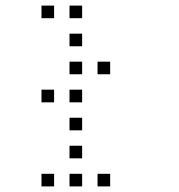

<svg xmlns="http://www.w3.org/2000/svg" viewBox="-20 -693 640 685"><path d="M129 -673Q128 -673 128 -673Q128 -673 128 -672V-629Q128 -628 128 -628Q128 -628 129 -628H172Q173 -628 173 -628Q173 -628 173 -629V-672Q173 -673 173 -673Q173 -673 172 -673ZM229 -673Q228 -673 228 -673Q228 -673 228 -672V-629Q228 -628 228 -628Q228 -628 229 -628H272Q273 -628 273 -628Q273 -628 273 -629V-672Q273 -673 273 -673Q273 -673 272 -673ZM229 -573Q228 -573 228 -573Q228 -573 228 -572V-529Q228 -528 228 -528Q228 -528 229 -528H272Q273 -528 273 -528Q273 -528 273 -529V-572Q273 -573 273 -573Q273 -573 272 -573ZM229 -473Q228 -473 228 -473Q228 -473 228 -472V-429Q228 -428 228 -428Q228 -428 229 -428H272Q273 -428 273 -428Q273 -428 273 -429V-472Q273 -473 273 -473Q273 -473 272 -473ZM329 -473Q328 -473 328 -473Q328 -473 328 -472V-429Q328 -428 328 -428Q328 -428 329 -428H372Q373 -428 373 -428Q373 -428 373 -429V-472Q373 -473 373 -473Q373 -473 372 -473ZM129 -373Q128 -373 128 -373Q128 -373 128 -372V-329Q128 -328 128 -328Q128 -328 129 -328H172Q173 -328 173 -328Q173 -328 173 -329V-372Q173 -373 173 -373Q173 -373 172 -373ZM229 -373Q228 -373 228 -373Q228 -373 228 -372V-329Q228 -328 228 -328Q228 -328 229 -328H272Q273 -328 273 -328Q273 -328 273 -329V-372Q273 -373 273 -373Q273 -373 272 -373ZM229 -273Q228 -273 228 -273Q228 -273 228 -272V-229Q228 -228 228 -228Q228 -228 229 -228H272Q273 -228 273 -228Q273 -228 273 -229V-272Q273 -273 273 -273Q273 -273 272 -273ZM229 -173Q228 -173 228 -173Q228 -173 228 -172V-129Q228 -128 228 -128Q228 -128 229 -128H272Q273 -128 273 -128Q273 -128 273 -129V-172Q273 -173 273 -173Q273 -173 272 -173ZM129 -73Q128 -73 128 -73Q128 -73 128 -72V-29Q128 -28 128 -28Q128 -28 129 -28H172Q173 -28 173 -28Q173 -28 173 -29V-72Q173 -73 173 -73Q173 -73 172 -73ZM229 -73Q228 -73 228 -73Q228 -73 228 -72V-29Q228 -28 228 -28Q228 -28 229 -28H272Q273 -28 273 -28Q273 -28 273 -29V-72Q273 -73 273 -73Q273 -73 272 -73ZM329 -73Q328 -73 328 -73Q328 -73 328 -72V-29Q328 -28 328 -28Q328 -28 329 -28H372Q373 -28 373 -28Q373 -28 373 -29V-72Q373 -73 373 -73Q373 -73 372 -73Z"/></svg>

Font: Doto Light
Style: Regular
Weight: 300
Monospace: yes
Version: Version 1.000